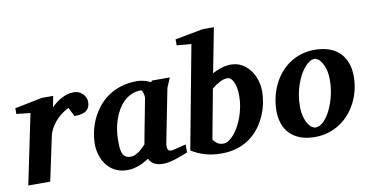

<svg xmlns="http://www.w3.org/2000/svg" viewBox="-72 -934 2217 1144"><g transform="rotate(-10 1036.0 -362.5)"><path d="M456.1 -429.2Q456.1 -394.5 434.1 -377.2Q412.1 -359.9 360.8 -359.9L334 -414.1Q310.5 -402.3 289.3 -386Q268.1 -369.6 251.5 -350.1Q234.9 -330.6 223.1 -308.6Q211.4 -286.6 207 -264.2L150.9 0H18.1L106 -422.9L22 -432.1V-466.8L188 -500H256.8L244.1 -433.1Q257.3 -446.8 273.2 -459Q289.1 -471.2 306.6 -480.5Q324.2 -489.7 342.8 -494.9Q361.3 -500 379.9 -500Q399.4 -500 413.8 -492.9Q428.2 -485.8 437.5 -475.3Q446.8 -464.8 451.4 -452.4Q456.1 -439.9 456.1 -429.2Z M793.9 -394Q794.4 -396 793.7 -403.8Q793 -411.6 790.8 -420.2Q788.6 -428.7 785.4 -435.3Q782.2 -441.9 777.8 -441.9Q745.6 -441.9 719.5 -430.2Q693.4 -418.5 672.6 -398.4Q651.9 -378.4 636.7 -352.1Q621.6 -325.7 611.6 -296.1Q601.6 -266.6 596.7 -235.8Q591.8 -205.1 591.8 -176.8Q591.8 -156.7 592.5 -136.7Q593.3 -116.7 598.4 -100.1Q603.5 -83.5 615.5 -73.2Q627.4 -63 649.9 -63Q666 -63 680.4 -70.3Q694.8 -77.6 706.8 -87.2Q718.8 -96.7 727.8 -106.4Q736.8 -116.2 742.2 -121.1Q745.6 -141.1 747.8 -152.1Q750 -163.1 751.7 -173.1Q753.4 -183.1 755.9 -195.8Q758.3 -208.5 762.9 -232.2Q767.6 -255.9 774.9 -294.2Q782.2 -332.5 793.9 -394ZM983.9 -29.8Q966.8 -22.9 948 -15.6Q929.2 -8.3 909.7 -2.2Q890.1 3.9 870.6 8.1Q851.1 12.2 832 12.2Q800.3 12.2 779.1 0.5Q757.8 -11.2 748 -33.2Q734.9 -24.4 719.7 -16.1Q704.6 -7.8 688 -1.7Q671.4 4.4 653.8 8.3Q636.2 12.2 618.2 12.2Q587.4 12.2 563 3.9Q538.6 -4.4 520 -18.6Q501.5 -32.7 488.5 -51.3Q475.6 -69.8 467.3 -90.1Q459 -110.4 455.1 -131.3Q451.2 -152.3 451.2 -170.9Q451.2 -208 459.2 -246.8Q467.3 -285.6 484.1 -322.3Q501 -358.9 526.4 -391.4Q551.8 -423.8 586.4 -448Q621.1 -472.2 665.3 -486.1Q709.5 -500 763.2 -500Q785.2 -500 806.9 -494.1Q828.6 -488.3 845.7 -479L853 -487.8H960Q957.5 -480.5 953.6 -471.2Q949.7 -461.9 945.8 -453.1Q941.9 -444.3 938.7 -437.3Q935.5 -430.2 935.1 -426.8L870.1 -97.2Q870.1 -85.9 870.8 -78.1Q871.6 -70.3 874.5 -65.7Q877.4 -61 882.8 -59.1Q888.2 -57.1 897 -57.1Q898.9 -57.1 911.4 -60.1Q923.8 -63 938.7 -66.9Q953.6 -70.8 966.8 -74Q980 -77.1 983.9 -78.1Z M1348.6 -307.1Q1348.6 -338.4 1343.8 -360.6Q1338.9 -382.8 1331.3 -397Q1323.7 -411.1 1314.7 -417.5Q1305.7 -423.8 1296.9 -423.8Q1275.9 -423.8 1250.2 -410.6Q1224.6 -397.5 1201.7 -377.9L1146 -79.1Q1153.8 -66.4 1168.7 -55.2Q1183.6 -43.9 1207 -43.9Q1223.6 -43.9 1240.5 -54.9Q1257.3 -65.9 1272.9 -84.7Q1288.6 -103.5 1302.5 -128.9Q1316.4 -154.3 1326.7 -183.6Q1336.9 -212.9 1342.8 -244.4Q1348.6 -275.9 1348.6 -307.1ZM1487.8 -311Q1487.8 -281.2 1481.4 -245.6Q1475.1 -210 1460.4 -174.1Q1445.8 -138.2 1422.6 -104.7Q1399.4 -71.3 1366 -45.2Q1332.5 -19 1287.8 -3.4Q1243.2 12.2 1186 12.2Q1131.3 12.2 1086.2 -1.2Q1041 -14.6 1004.9 -38.1L1121.6 -661.1L1033.7 -668.9V-705.1L1202.6 -736.8H1271L1218.8 -467.8Q1246.1 -481.9 1274.7 -491Q1303.2 -500 1329.6 -500Q1369.6 -500 1399.4 -482.2Q1429.2 -464.4 1449 -437Q1468.8 -409.7 1478.3 -376Q1487.8 -342.3 1487.8 -311Z M1897 -307.1Q1897 -343.8 1889.6 -370.1Q1882.3 -396.5 1871.8 -413.6Q1861.3 -430.7 1849.4 -438.7Q1837.4 -446.8 1828.1 -446.8Q1813 -446.8 1797.1 -436.8Q1781.2 -426.8 1766.4 -408.9Q1751.5 -391.1 1738.3 -366.5Q1725.1 -341.8 1715.1 -312.7Q1705.1 -283.7 1699.5 -251.2Q1693.8 -218.8 1693.8 -185.1Q1693.8 -146.5 1701.4 -119.4Q1709 -92.3 1720 -75.4Q1731 -58.6 1742.7 -50.8Q1754.4 -43 1763.2 -43Q1789.6 -43 1813.7 -66.9Q1837.9 -90.8 1856.4 -128.9Q1875 -167 1886 -213.9Q1897 -260.7 1897 -307.1ZM2041 -303.2Q2041 -263.7 2032.2 -225.1Q2023.4 -186.5 2006.3 -151.6Q1989.3 -116.7 1964.4 -86.7Q1939.5 -56.6 1907.2 -34.7Q1875 -12.7 1835.7 -0.2Q1796.4 12.2 1751 12.2Q1699.7 12.2 1662.1 -2.4Q1624.5 -17.1 1599.9 -42.7Q1575.2 -68.4 1563.2 -103.8Q1551.3 -139.2 1551.3 -181.2Q1551.3 -220.2 1559.8 -259Q1568.4 -297.9 1584.7 -333.5Q1601.1 -369.1 1625.5 -399.4Q1649.9 -429.7 1681.9 -452.1Q1713.9 -474.6 1753.2 -487.3Q1792.5 -500 1838.9 -500Q1884.8 -500 1922.1 -487.5Q1959.5 -475.1 1985.8 -450.4Q2012.2 -425.8 2026.6 -388.9Q2041 -352.1 2041 -303.2Z"/></g></svg>

Font: Charis SIL Afr
Style: Bold Italic
Weight: 700
Italic angle: -11°
Foundry: SIL International
Version: Version 5.000